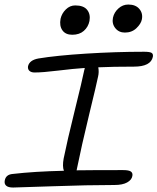

<svg xmlns="http://www.w3.org/2000/svg" viewBox="-24 -859 697 850"><path d="M528.8 -714.8Q502 -714.8 486.3 -734.6Q470.7 -754.4 476.1 -780.8Q481.4 -804.7 500.5 -821.8Q519.5 -838.9 543.9 -838.9Q576.7 -838.9 593 -819.3Q609.4 -799.8 604 -772.9Q600.1 -753.4 579.8 -734.1Q559.6 -714.8 528.8 -714.8ZM295.9 -705.1Q266.1 -705.1 252.2 -724.9Q238.3 -744.6 244.1 -775.9Q249.5 -799.8 267.6 -817.4Q285.6 -835 309.1 -835Q346.2 -835 361.8 -815.4Q377.4 -795.9 372.1 -766.1Q366.7 -739.7 347.2 -722.4Q327.6 -705.1 295.9 -705.1ZM34.2 -28.8Q12.2 -28.8 3.2 -37.1Q-5.9 -45.4 -2.9 -60.1Q2 -86.4 32.2 -88.9Q128.4 -100.1 258.8 -103Q251.5 -122.6 257.8 -157.2Q273.4 -234.9 306.6 -368.7Q339.8 -502.4 349.1 -548.8Q351.1 -554.7 351.1 -558.1Q300.3 -554.7 232.7 -546.4Q165 -538.1 128.9 -538.1Q114.3 -538.1 106.2 -545.4Q98.1 -552.7 100.1 -565.9Q106.4 -592.8 146 -600.1Q226.1 -613.3 356.7 -621.6Q487.3 -629.9 613.8 -629.9Q638.7 -629.9 646.7 -625.2Q654.8 -620.6 652.8 -607.9Q644 -564 568.8 -564Q475.6 -564 411.1 -561Q415 -539.6 410.2 -520Q404.8 -492.2 370.8 -352.5Q336.9 -212.9 315.9 -108.9Q315.9 -106 314.9 -105Q380.9 -106 521 -106Q546.9 -106 555.7 -99.4Q564.5 -92.8 562 -80.1Q559.1 -62.5 538.8 -51.3Q518.6 -40 482.9 -40Q363.8 -40 209 -34.4Q54.2 -28.8 34.2 -28.8Z"/></svg>

Font: Shantell Sans Irregular Bouncy
Style: Italic
Weight: 300
Italic angle: -11.31°
Designer: Stephen Nixon, Anya Danilova, Shantell Martin
Foundry: Arrow Type
Version: Version 1.006;[9816181b4]